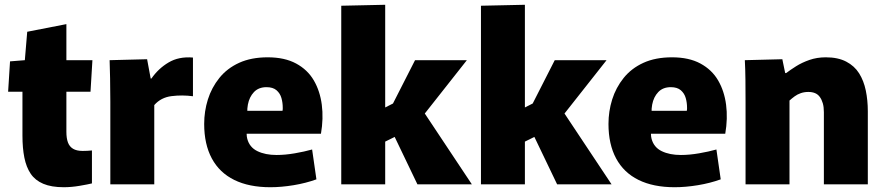

<svg xmlns="http://www.w3.org/2000/svg" viewBox="-20 -772 3706 804"><path d="M247 12Q195 12 161 -2.5Q127 -17 108.5 -44.5Q90 -72 82 -112Q74 -152 74 -204V-388H14L22 -515L84 -520L94 -639L258 -671V-520H367L359 -388H258V-220Q258 -193 264.5 -175.5Q271 -158 286 -149Q301 -140 326 -140Q337 -140 346 -140.5Q355 -141 365 -142V-4Q349 0 314 6Q279 12 247 12Z M442 0V-347Q442 -404 441 -444.5Q440 -485 439 -520L596 -524L611 -443H614Q643 -485 686 -510.5Q729 -536 788 -531V-369Q743 -375 698.5 -369.5Q654 -364 626 -332V0Z M1112 12Q1023 12 961 -18.5Q899 -49 867 -108.5Q835 -168 835 -253Q835 -306 850.5 -355.5Q866 -405 898.5 -445.5Q931 -486 981.5 -509Q1032 -532 1101 -532Q1172 -532 1220 -506Q1268 -480 1294 -435.5Q1320 -391 1327.5 -333.5Q1335 -276 1324 -212H931L1031 -286Q1006 -226 1015.5 -190.5Q1025 -155 1058 -139Q1091 -123 1138 -123Q1174 -123 1214.5 -130Q1255 -137 1287 -146L1305 -21Q1261 -5 1209.5 3.5Q1158 12 1112 12ZM932 -308H1163Q1164 -312 1164 -315Q1164 -318 1164 -321Q1164 -342 1158.5 -361.5Q1153 -381 1138 -394Q1123 -407 1096 -407Q1063 -407 1043.5 -386.5Q1024 -366 1018 -334Q1012 -302 1020 -268Z M1409 -748 1593 -752V-322L1664 -358L1606 -300L1718 -520H1935L1726 -255V-346L1956 0H1728L1598 -271L1680 -222L1593 -179V0H1409Z M1994 -748 2178 -752V-322L2249 -358L2191 -300L2303 -520H2520L2311 -255V-346L2541 0H2313L2183 -271L2265 -222L2178 -179V0H1994Z M2805 12Q2716 12 2654 -18.5Q2592 -49 2560 -108.5Q2528 -168 2528 -253Q2528 -306 2543.5 -355.5Q2559 -405 2591.5 -445.5Q2624 -486 2674.5 -509Q2725 -532 2794 -532Q2865 -532 2913 -506Q2961 -480 2987 -435.5Q3013 -391 3020.5 -333.5Q3028 -276 3017 -212H2624L2724 -286Q2699 -226 2708.5 -190.5Q2718 -155 2751 -139Q2784 -123 2831 -123Q2867 -123 2907.5 -130Q2948 -137 2980 -146L2998 -21Q2954 -5 2902.5 3.5Q2851 12 2805 12ZM2625 -308H2856Q2857 -312 2857 -315Q2857 -318 2857 -321Q2857 -342 2851.5 -361.5Q2846 -381 2831 -394Q2816 -407 2789 -407Q2756 -407 2736.5 -386.5Q2717 -366 2711 -334Q2705 -302 2713 -268Z M3102 -342Q3102 -393 3101.5 -437.5Q3101 -482 3099 -520L3256 -524L3268 -466H3272Q3289 -479 3313.5 -494.5Q3338 -510 3369.5 -521Q3401 -532 3438 -532Q3489 -532 3523.5 -514Q3558 -496 3577.5 -465Q3597 -434 3605.5 -393Q3614 -352 3614 -306V0H3430V-302Q3430 -324 3425.5 -339.5Q3421 -355 3413 -366Q3405 -377 3393 -382Q3381 -387 3365 -387Q3348 -387 3333.5 -382Q3319 -377 3307.5 -368.5Q3296 -360 3286 -351V0H3102Z"/></svg>

Font: Murecho Thin ExtraBold
Style: Regular
Weight: 800
Version: Version 1.010